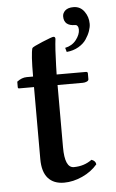

<svg xmlns="http://www.w3.org/2000/svg" viewBox="-52 -734 473 781"><g transform="rotate(-5 184.5 -344.0)"><path d="M64 -431.2H89.8Q89.8 -523.9 97.2 -546.9Q100.1 -551.8 140.1 -568.4Q180.2 -585 186 -585Q193.8 -585 193.8 -576.2Q189 -538.1 187 -467.8L186 -431.2H305.2Q313 -431.2 313 -424.8V-400.9Q313 -395 305.4 -391.6Q297.9 -388.2 289.1 -388.2H186V-133.8Q186 -49.8 223.1 -49.8Q265.1 -49.8 296.9 -73.2Q313.5 -67.4 314.9 -53.2Q290.5 -24.4 252.9 -7.3Q215.3 9.8 178.2 9.8Q135.7 9.8 112.8 -16.1Q89.8 -42 89.8 -94.2V-388.2H28.8Q23.9 -388.2 23.9 -394V-416Q43.5 -431.2 64 -431.2ZM277.8 -698.2Q305.2 -698.2 321.5 -676Q337.9 -653.8 337.9 -625Q337.9 -611.8 332.3 -595.7Q326.7 -579.6 315.4 -562.7Q304.2 -545.9 283.2 -533.7Q262.2 -521.5 234.9 -519L230 -536.1Q258.8 -542 275.4 -563.5Q292 -585 292 -605Q292 -614.3 288.3 -619.6Q284.7 -625 278.8 -625Q232.9 -625 232.9 -664.1Q232.9 -677.7 244.1 -688Q255.4 -698.2 277.8 -698.2Z"/></g></svg>

Font: Common Serif Medium
Style: Regular
Weight: 500
Designer: Philipp H. Poll, Khaled Hosny
Foundry: Stefan Peev, Context Ltd.
Version: Version 1.026